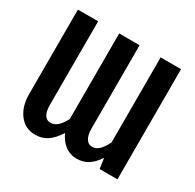

<svg xmlns="http://www.w3.org/2000/svg" viewBox="-153 -860 1062 1043"><g transform="rotate(30 378.0 -338.5)"><path d="M697 -691V0H585L576 -65Q549 -24 518 -5Q487 14 448 14Q406 14 374 -10.5Q342 -35 325 -76Q295 -29 262.5 -7.5Q230 14 189 14Q125 14 87.5 -35Q50 -84 50 -162V-691H177V-167Q177 -126 190 -105Q203 -84 228 -84Q251 -84 270.5 -101Q290 -118 309 -154V-162V-691H437V-167Q437 -129 450.5 -106.5Q464 -84 488 -84Q512 -84 530.5 -101Q549 -118 569 -157V-691Z"/></g></svg>

Font: Fira Sans Extra Condensed Medium
Style: Regular
Weight: 500
Width: 1
Designer: Carrois Corporate & Edenspiekermann AG
Foundry: Carrois Corporate GbR & Edenspiekermann AG
Version: Version 4.203